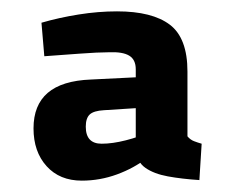

<svg xmlns="http://www.w3.org/2000/svg" viewBox="-20 -682 414 338"><path d="M331 -365Q300 -367 275.5 -371.5Q251 -376 236 -386.5Q221 -397 219 -418V-560Q219 -577 207.5 -584Q196 -591 172 -590Q153 -590 119.5 -587.5Q86 -585 58 -583L53 -642Q84 -651 118.5 -656.5Q153 -662 186 -662Q248 -662 279 -638.5Q310 -615 310 -556V-442Q315 -436 321.5 -433.5Q328 -431 335 -429ZM124 -364Q85 -364 62 -389.5Q39 -415 39 -456Q39 -497 64 -518.5Q89 -540 140 -542L241 -547V-493L163 -488Q145 -487 138 -480.5Q131 -474 131 -459Q131 -444 138 -436.5Q145 -429 159 -429Q178 -429 201.5 -435Q225 -441 242 -449L239 -404Q216 -386 186 -375Q156 -364 124 -364Z"/></svg>

Font: Cairo Play
Style: Bold
Weight: 700
Version: Version 3.119